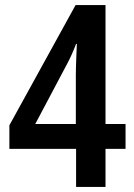

<svg xmlns="http://www.w3.org/2000/svg" viewBox="-20 -737 529 757"><path d="M475 -150V-248H396V-717H278L17 -243V-150H280V0H396V-150ZM279 -248H119L244 -484C257 -508 269 -535 280 -564H283C282 -542 279 -473 279 -440Z"/></svg>

Font: Noto Sans Arabic Cond SemBd
Style: Regular
Weight: 600
Width: 3
Designer: Monotype Design Team, Nadine Chahine, Nizar Qandah and Khaled Hosny
Foundry: Monotype Imaging Inc.
Version: Version 2.012